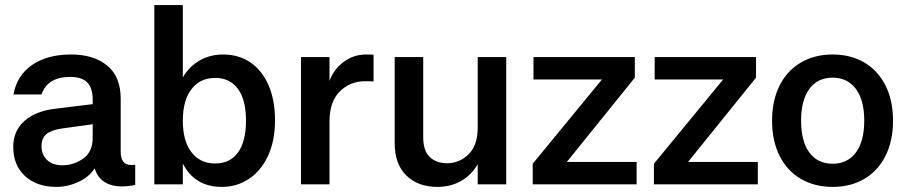

<svg xmlns="http://www.w3.org/2000/svg" viewBox="-20 -724 3563 754"><path d="M511 -77V2Q487 8 458 8Q417 8 389.5 -10Q362 -28 352 -63Q329 -28 287 -9Q245 10 201 10Q125 10 78.5 -32.5Q32 -75 32 -147Q32 -210 76 -249Q120 -288 197 -297L344 -315V-332Q344 -379 322.5 -400.5Q301 -422 255 -422Q167 -422 143 -353H33Q46 -427 105.5 -468.5Q165 -510 259 -510Q348 -510 401 -466.5Q454 -423 454 -336V-128Q454 -76 495 -76Q504 -76 511 -77ZM344 -182V-236L227 -220Q183 -214 163 -198Q143 -182 143 -150Q143 -117 164.5 -96Q186 -75 225 -75Q270 -75 307 -101.5Q344 -128 344 -182Z M1060 -251Q1060 -171 1032.5 -112Q1005 -53 957.5 -21.5Q910 10 851 10Q798 10 759 -13.5Q720 -37 698 -82V0H586V-704H698V-420Q723 -463 764 -486.5Q805 -510 857 -510Q917 -510 963 -479Q1009 -448 1034.5 -389.5Q1060 -331 1060 -251ZM946 -250Q946 -332 914.5 -375Q883 -418 825 -418Q766 -418 732 -374Q698 -330 698 -250Q698 -170 732 -126Q766 -82 825 -82Q883 -82 914.5 -125Q946 -168 946 -250Z M1162 0V-500H1274V-406Q1289 -450 1328.5 -480Q1368 -510 1418 -510Q1438 -510 1447 -509V-404Q1434 -405 1414 -405Q1355 -405 1314.5 -365Q1274 -325 1274 -247V0Z M1856 -500H1968V0H1856V-79Q1831 -36 1790 -13Q1749 10 1698 10Q1621 10 1575.5 -35Q1530 -80 1530 -161V-500H1642V-185Q1642 -132 1667.5 -107.5Q1693 -83 1736 -83Q1785 -83 1820.5 -118.5Q1856 -154 1856 -222Z M2480 0H2072V-81L2344 -412H2075V-500H2473V-419L2206 -88H2480Z M2956 0H2548V-81L2820 -412H2551V-500H2949V-419L2682 -88H2956Z M3487 -250Q3487 -170 3457 -111Q3427 -52 3373.5 -21Q3320 10 3250 10Q3180 10 3126 -21Q3072 -52 3042 -111Q3012 -170 3012 -250Q3012 -330 3042 -389Q3072 -448 3126 -479Q3180 -510 3250 -510Q3320 -510 3373.5 -479Q3427 -448 3457 -389Q3487 -330 3487 -250ZM3126 -250Q3126 -169 3158.5 -125Q3191 -81 3250 -81Q3308 -81 3341 -125Q3374 -169 3374 -250Q3374 -331 3341 -375Q3308 -419 3250 -419Q3191 -419 3158.5 -375Q3126 -331 3126 -250Z"/></svg>

Font: CBA Beacon Sans Bold
Style: Regular
Weight: 700
Designer: Wei Huang
Foundry: Wei Huang
Version: Version 1.002